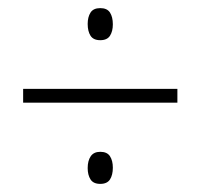

<svg xmlns="http://www.w3.org/2000/svg" viewBox="-20 -589 495 473"><path d="M227 -490Q210 -490 203 -501Q196 -512 196 -530Q196 -547 203 -558Q210 -569 227 -569Q244 -569 251 -558Q258 -547 258 -529Q258 -512 251 -501Q244 -490 227 -490ZM37 -336V-370H417V-336ZM227 -136Q210 -136 203 -147Q196 -158 196 -175Q196 -193 203.5 -204Q211 -215 227 -215Q244 -215 251 -204Q258 -193 258 -176Q258 -158 251 -147Q244 -136 227 -136Z"/></svg>

Font: Noto Sans Khmer UI Condensed ExtraLight
Style: Regular
Weight: 200
Width: 3
Designer: Danh Hong and the Monotype Design Team
Foundry: Monotype Imaging Inc.
Version: Version 2.002; ttfautohint (v1.8.4.7-5d5b)